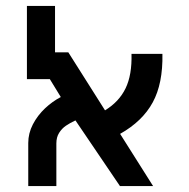

<svg xmlns="http://www.w3.org/2000/svg" viewBox="-20 -629 640 649"><path d="M529 -447H424.5Q426.5 -376 404.5 -330.5Q382.5 -285 335 -256L211 -452H166V-609H71V-361.5H148.5L185.5 -301Q157.5 -286.5 132.2 -262.8Q107 -239 91.2 -208.8Q75.5 -178.5 75.5 -145.5V0H170.5V-144Q170.5 -165.5 180 -180.2Q189.5 -195 202.8 -204Q216 -213 235 -222L385.5 0H497.5L386 -176.5Q461.5 -219 496.2 -282.8Q531 -346.5 529 -447Z"/></svg>

Font: JuliaMono
Style: Regular
Weight: 400
Monospace: yes
Designer: cormullion
Foundry: corm
Version: Version 0.055; ttfautohint (v1.8.4)